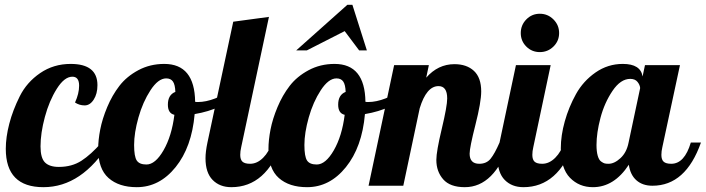

<svg xmlns="http://www.w3.org/2000/svg" viewBox="-20 -770 2926 796"><path d="M4 -153Q4 -201 18.5 -257Q33 -313 62 -371Q91 -429 146.5 -467Q202 -505 273 -505Q384 -505 384 -417Q384 -381 368.5 -357Q353 -333 331 -333Q309 -333 291 -345Q308 -382 308 -415Q308 -452 280 -452Q247 -452 215.5 -402Q184 -352 166 -285Q148 -218 148 -163Q148 -115 166.5 -96.5Q185 -78 224 -78Q278 -78 317.5 -103.5Q357 -129 401 -179H435Q320 6 160 6Q4 6 4 -153Z M387 -152Q387 -189 395.5 -233Q404 -277 424.5 -326Q445 -375 475 -414Q505 -453 553.5 -479Q602 -505 661 -505Q787 -505 789 -348Q793 -347 800 -347Q868 -347 954 -407L963 -380Q904 -317 787 -297Q775 -160 708 -77Q641 6 547 6Q473 6 430 -32Q387 -70 387 -152ZM536 -169Q536 -121 547 -104.5Q558 -88 587 -88Q624 -88 658 -147Q692 -206 703 -294Q676 -300 676 -336Q676 -377 707 -389Q706 -419 697 -432Q688 -445 669 -445Q636 -445 604 -396Q572 -347 554 -283Q536 -219 536 -169Z M832 -114Q832 -141 840 -179L947 -680L1095 -700L980 -160Q976 -143 976 -128Q976 -108 985.5 -99.5Q995 -91 1017 -91Q1046 -91 1071 -116Q1096 -141 1107 -179H1149Q1084 6 939 6Q891 6 861.5 -24Q832 -54 832 -114Z M1093 -152Q1093 -189 1101.5 -233Q1110 -277 1130.5 -326Q1151 -375 1181 -414Q1211 -453 1259.5 -479Q1308 -505 1367 -505Q1493 -505 1495 -348Q1499 -347 1506 -347Q1574 -347 1660 -407L1669 -380Q1610 -317 1493 -297Q1481 -160 1414 -77Q1347 6 1253 6Q1179 6 1136 -32Q1093 -70 1093 -152ZM1208 -561 1420 -750H1441L1501 -561H1469L1409 -641L1252 -561ZM1242 -169Q1242 -121 1253 -104.5Q1264 -88 1293 -88Q1330 -88 1364 -147Q1398 -206 1409 -294Q1382 -300 1382 -336Q1382 -377 1413 -389Q1412 -419 1403 -432Q1394 -445 1375 -445Q1342 -445 1310 -396Q1278 -347 1260 -283Q1242 -219 1242 -169Z M1508 0 1614 -500H1758L1747 -448Q1796 -504 1864 -504Q1915 -504 1945 -476Q1975 -448 1975 -391Q1975 -347 1951 -252.5Q1927 -158 1927 -133Q1927 -91 1967 -91Q1997 -91 2014 -112Q2031 -133 2051 -179H2093Q2030 6 1907 6Q1846 6 1817.5 -26.5Q1789 -59 1789 -107Q1789 -142 1811.5 -236Q1834 -330 1834 -362Q1834 -413 1798 -413Q1748 -413 1720 -321L1652 0Z M2043 -114Q2043 -141 2051 -179L2119 -500H2263L2191 -160Q2187 -143 2187 -128Q2187 -108 2196.5 -99.5Q2206 -91 2228 -91Q2257 -91 2282 -116Q2307 -141 2318 -179H2360Q2295 6 2150 6Q2102 6 2072.5 -24Q2043 -54 2043 -114ZM2162 -577Q2139 -600 2139 -633Q2139 -666 2162 -689.5Q2185 -713 2218 -713Q2251 -713 2274.5 -689.5Q2298 -666 2298 -633Q2298 -600 2274.5 -577Q2251 -554 2218 -554Q2185 -554 2162 -577Z M2305 -155Q2305 -208 2321.5 -267Q2338 -326 2368 -380Q2398 -434 2449 -469.5Q2500 -505 2562 -505Q2636 -505 2644 -453L2654 -500H2799L2726 -160Q2722 -143 2722 -128Q2722 -108 2731.5 -99.5Q2741 -91 2763 -91Q2818 -91 2844 -179H2886Q2823 0 2685 0Q2644 0 2618.5 -22.5Q2593 -45 2587 -87Q2526 6 2438 6Q2381 6 2343 -33Q2305 -72 2305 -155ZM2453 -169Q2453 -142 2458 -124.5Q2463 -107 2472 -100.5Q2481 -94 2487 -92.5Q2493 -91 2503 -91Q2527 -91 2552.5 -114.5Q2578 -138 2586 -179L2634 -405Q2633 -418 2623 -430.5Q2613 -443 2593 -443Q2553 -443 2519.5 -393.5Q2486 -344 2469.5 -281.5Q2453 -219 2453 -169Z"/></svg>

Font: Lobster Two
Style: Bold Italic
Weight: 700
Designer: Pablo Impallari
Foundry: Pablo Impallari. www.impallari.com
Version: Version 1.006